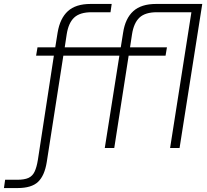

<svg xmlns="http://www.w3.org/2000/svg" viewBox="-135 -750 1050 973"><path d="M-115 203 -109 161H-49Q-11 161 9.5 151.5Q30 142 40.5 119.5Q51 97 57 60L138 -468H48L55 -510H145L157 -585Q169 -657 209 -693.5Q249 -730 324 -730H431L425 -688H329Q270 -688 241 -661Q212 -634 203 -576L193 -510H477L489 -585Q500 -657 540.5 -693.5Q581 -730 656 -730H890L775 0H727L835 -688H660Q601 -688 572 -661Q543 -634 534 -576L524 -510H711L704 -468H517L444 0H396L470 -468H186L102 71Q91 140 58 171.5Q25 203 -46 203Z"/></svg>

Font: MuseoModerno ExtraLight
Style: Italic
Weight: 250
Italic angle: -9°
Designer: Pablo Cosgaya, Héctor Gatti, Marcela Romero, and the Authors of The MuseoModerno Project.
Foundry: Omnibus-Type Team
Version: Version 1.003